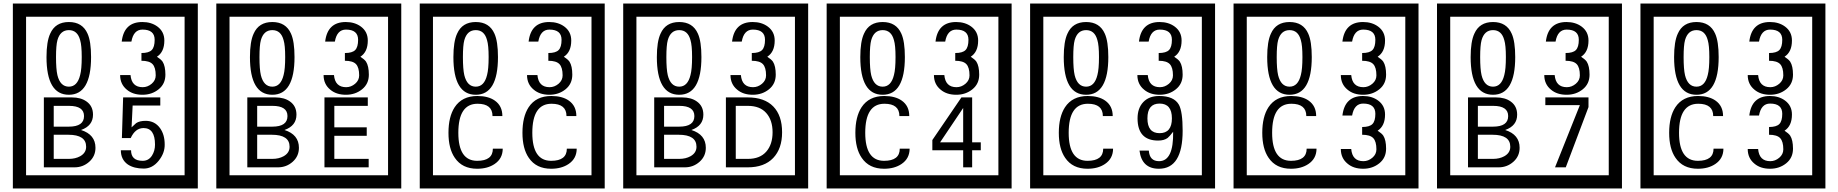

<svg xmlns="http://www.w3.org/2000/svg" viewBox="-20 -980 10435 1090"><path d="M1103 90H53V-960H1103ZM1028 15V-885H128V15ZM497 -656Q497 -442 371 -442Q244 -442 244 -656Q244 -744 265 -789Q294 -855 371 -855Q448 -855 477 -789Q497 -745 497 -656ZM444 -656Q444 -723 435 -752Q420 -809 371 -809Q322 -809 306 -752Q298 -723 298 -656Q298 -587 306 -553Q322 -488 371 -488Q419 -488 435 -554Q444 -587 444 -656ZM919 -556Q919 -504 880.5 -473Q842 -442 789 -442Q734 -442 700 -471Q662 -502 662 -554H721Q727 -485 790 -485Q818 -485 841 -504.5Q864 -524 864 -552Q864 -597 846 -616Q828 -635 783 -635V-679Q825 -679 841.5 -696Q858 -713 858 -754Q858 -812 789 -812Q738 -812 726 -744H671Q684 -855 788 -855Q839 -855 874 -829Q913 -800 913 -750Q913 -685 871 -658Q895 -642 903 -630Q919 -605 919 -556ZM522 -141Q522 -93 486.5 -61.5Q451 -30 403 -30H229V-427H388Q439 -427 471 -404Q508 -378 508 -329Q508 -266 440 -242Q522 -216 522 -141ZM457 -321Q457 -379 372 -379H285V-261H371Q457 -261 457 -321ZM469 -147Q469 -215 368 -215H285V-78H371Q408 -78 435 -93Q469 -112 469 -147ZM915 -160Q916 -111 880.5 -67Q845 -23 796 -23Q741 -23 706 -46Q666 -74 666 -127H724Q724 -67 790 -67Q824 -67 843 -97Q860 -124 860 -159Q860 -253 795 -253Q748 -253 722 -196H672L679 -427H890V-381H733L727 -257Q740 -269 753 -281Q772 -294 807 -294Q859 -294 889 -252Q915 -215 915 -160Z M2258 90H1208V-960H2258ZM2183 15V-885H1283V15ZM1652 -656Q1652 -442 1526 -442Q1399 -442 1399 -656Q1399 -744 1420 -789Q1449 -855 1526 -855Q1603 -855 1632 -789Q1652 -745 1652 -656ZM1599 -656Q1599 -723 1590 -752Q1575 -809 1526 -809Q1477 -809 1461 -752Q1453 -723 1453 -656Q1453 -587 1461 -553Q1477 -488 1526 -488Q1574 -488 1590 -554Q1599 -587 1599 -656ZM2074 -556Q2074 -504 2035.5 -473Q1997 -442 1944 -442Q1889 -442 1855 -471Q1817 -502 1817 -554H1876Q1882 -485 1945 -485Q1973 -485 1996 -504.5Q2019 -524 2019 -552Q2019 -597 2001 -616Q1983 -635 1938 -635V-679Q1980 -679 1996.5 -696Q2013 -713 2013 -754Q2013 -812 1944 -812Q1893 -812 1881 -744H1826Q1839 -855 1943 -855Q1994 -855 2029 -829Q2068 -800 2068 -750Q2068 -685 2026 -658Q2050 -642 2058 -630Q2074 -605 2074 -556ZM1677 -141Q1677 -93 1641.5 -61.5Q1606 -30 1558 -30H1384V-427H1543Q1594 -427 1626 -404Q1663 -378 1663 -329Q1663 -266 1595 -242Q1677 -216 1677 -141ZM1612 -321Q1612 -379 1527 -379H1440V-261H1526Q1612 -261 1612 -321ZM1624 -147Q1624 -215 1523 -215H1440V-78H1526Q1563 -78 1590 -93Q1624 -112 1624 -147ZM2073 -30H1822V-427H2068V-379H1878V-257H2062V-209H1878V-78H2073Z M3413 90H2363V-960H3413ZM3338 15V-885H2438V15ZM2807 -656Q2807 -442 2681 -442Q2554 -442 2554 -656Q2554 -744 2575 -789Q2604 -855 2681 -855Q2758 -855 2787 -789Q2807 -745 2807 -656ZM2754 -656Q2754 -723 2745 -752Q2730 -809 2681 -809Q2632 -809 2616 -752Q2608 -723 2608 -656Q2608 -587 2616 -553Q2632 -488 2681 -488Q2729 -488 2745 -554Q2754 -587 2754 -656ZM3229 -556Q3229 -504 3190.5 -473Q3152 -442 3099 -442Q3044 -442 3010 -471Q2972 -502 2972 -554H3031Q3037 -485 3100 -485Q3128 -485 3151 -504.5Q3174 -524 3174 -552Q3174 -597 3156 -616Q3138 -635 3093 -635V-679Q3135 -679 3151.5 -696Q3168 -713 3168 -754Q3168 -812 3099 -812Q3048 -812 3036 -744H2981Q2994 -855 3098 -855Q3149 -855 3184 -829Q3223 -800 3223 -750Q3223 -685 3181 -658Q3205 -642 3213 -630Q3229 -605 3229 -556ZM2834 -136Q2834 -80 2788 -49Q2748 -22 2689 -22Q2604 -22 2562 -84Q2526 -136 2526 -226Q2526 -317 2561 -371Q2603 -435 2690 -435Q2752 -435 2789 -409Q2832 -379 2832 -321H2776Q2776 -391 2691 -391Q2582 -391 2582 -226Q2582 -67 2689 -67Q2778 -67 2778 -136ZM3254 -136Q3254 -80 3208 -49Q3168 -22 3109 -22Q3024 -22 2982 -84Q2946 -136 2946 -226Q2946 -317 2981 -371Q3023 -435 3110 -435Q3172 -435 3209 -409Q3252 -379 3252 -321H3196Q3196 -391 3111 -391Q3002 -391 3002 -226Q3002 -67 3109 -67Q3198 -67 3198 -136Z M4568 90H3518V-960H4568ZM4493 15V-885H3593V15ZM3962 -656Q3962 -442 3836 -442Q3709 -442 3709 -656Q3709 -744 3730 -789Q3759 -855 3836 -855Q3913 -855 3942 -789Q3962 -745 3962 -656ZM3909 -656Q3909 -723 3900 -752Q3885 -809 3836 -809Q3787 -809 3771 -752Q3763 -723 3763 -656Q3763 -587 3771 -553Q3787 -488 3836 -488Q3884 -488 3900 -554Q3909 -587 3909 -656ZM4384 -556Q4384 -504 4345.5 -473Q4307 -442 4254 -442Q4199 -442 4165 -471Q4127 -502 4127 -554H4186Q4192 -485 4255 -485Q4283 -485 4306 -504.5Q4329 -524 4329 -552Q4329 -597 4311 -616Q4293 -635 4248 -635V-679Q4290 -679 4306.5 -696Q4323 -713 4323 -754Q4323 -812 4254 -812Q4203 -812 4191 -744H4136Q4149 -855 4253 -855Q4304 -855 4339 -829Q4378 -800 4378 -750Q4378 -685 4336 -658Q4360 -642 4368 -630Q4384 -605 4384 -556ZM3987 -141Q3987 -93 3951.5 -61.5Q3916 -30 3868 -30H3694V-427H3853Q3904 -427 3936 -404Q3973 -378 3973 -329Q3973 -266 3905 -242Q3987 -216 3987 -141ZM3922 -321Q3922 -379 3837 -379H3750V-261H3836Q3922 -261 3922 -321ZM3934 -147Q3934 -215 3833 -215H3750V-78H3836Q3873 -78 3900 -93Q3934 -112 3934 -147ZM4420 -229Q4420 -136 4369.5 -83Q4319 -30 4225 -30H4101V-427H4225Q4320 -427 4370 -375.5Q4420 -324 4420 -229ZM4366 -229Q4366 -298 4330 -338.5Q4294 -379 4226 -379H4157V-78H4226Q4294 -78 4330 -119Q4366 -160 4366 -229Z M5723 90H4673V-960H5723ZM5648 15V-885H4748V15ZM5117 -656Q5117 -442 4991 -442Q4864 -442 4864 -656Q4864 -744 4885 -789Q4914 -855 4991 -855Q5068 -855 5097 -789Q5117 -745 5117 -656ZM5064 -656Q5064 -723 5055 -752Q5040 -809 4991 -809Q4942 -809 4926 -752Q4918 -723 4918 -656Q4918 -587 4926 -553Q4942 -488 4991 -488Q5039 -488 5055 -554Q5064 -587 5064 -656ZM5539 -556Q5539 -504 5500.5 -473Q5462 -442 5409 -442Q5354 -442 5320 -471Q5282 -502 5282 -554H5341Q5347 -485 5410 -485Q5438 -485 5461 -504.5Q5484 -524 5484 -552Q5484 -597 5466 -616Q5448 -635 5403 -635V-679Q5445 -679 5461.5 -696Q5478 -713 5478 -754Q5478 -812 5409 -812Q5358 -812 5346 -744H5291Q5304 -855 5408 -855Q5459 -855 5494 -829Q5533 -800 5533 -750Q5533 -685 5491 -658Q5515 -642 5523 -630Q5539 -605 5539 -556ZM5144 -136Q5144 -80 5098 -49Q5058 -22 4999 -22Q4914 -22 4872 -84Q4836 -136 4836 -226Q4836 -317 4871 -371Q4913 -435 5000 -435Q5062 -435 5099 -409Q5142 -379 5142 -321H5086Q5086 -391 5001 -391Q4892 -391 4892 -226Q4892 -67 4999 -67Q5088 -67 5088 -136ZM5548 -127H5499V-30H5448V-127H5273V-185L5438 -427H5499V-172H5548ZM5448 -172V-367L5317 -172Z M6878 90H5828V-960H6878ZM6803 15V-885H5903V15ZM6272 -656Q6272 -442 6146 -442Q6019 -442 6019 -656Q6019 -744 6040 -789Q6069 -855 6146 -855Q6223 -855 6252 -789Q6272 -745 6272 -656ZM6219 -656Q6219 -723 6210 -752Q6195 -809 6146 -809Q6097 -809 6081 -752Q6073 -723 6073 -656Q6073 -587 6081 -553Q6097 -488 6146 -488Q6194 -488 6210 -554Q6219 -587 6219 -656ZM6694 -556Q6694 -504 6655.5 -473Q6617 -442 6564 -442Q6509 -442 6475 -471Q6437 -502 6437 -554H6496Q6502 -485 6565 -485Q6593 -485 6616 -504.5Q6639 -524 6639 -552Q6639 -597 6621 -616Q6603 -635 6558 -635V-679Q6600 -679 6616.5 -696Q6633 -713 6633 -754Q6633 -812 6564 -812Q6513 -812 6501 -744H6446Q6459 -855 6563 -855Q6614 -855 6649 -829Q6688 -800 6688 -750Q6688 -685 6646 -658Q6670 -642 6678 -630Q6694 -605 6694 -556ZM6299 -136Q6299 -80 6253 -49Q6213 -22 6154 -22Q6069 -22 6027 -84Q5991 -136 5991 -226Q5991 -317 6026 -371Q6068 -435 6155 -435Q6217 -435 6254 -409Q6297 -379 6297 -321H6241Q6241 -391 6156 -391Q6047 -391 6047 -226Q6047 -67 6154 -67Q6243 -67 6243 -136ZM6694 -238Q6694 -22 6559 -22Q6462 -22 6449 -125H6502Q6506 -65 6560 -65Q6643 -65 6640 -232Q6619 -205 6609 -197Q6589 -182 6555 -182Q6438 -182 6438 -308Q6438 -366 6470.5 -400.5Q6503 -435 6561 -435Q6645 -435 6673 -385Q6694 -346 6694 -238ZM6633 -308Q6633 -392 6563 -392Q6494 -392 6494 -308Q6494 -224 6563 -224Q6633 -224 6633 -308Z M8033 90H6983V-960H8033ZM7958 15V-885H7058V15ZM7427 -656Q7427 -442 7301 -442Q7174 -442 7174 -656Q7174 -744 7195 -789Q7224 -855 7301 -855Q7378 -855 7407 -789Q7427 -745 7427 -656ZM7374 -656Q7374 -723 7365 -752Q7350 -809 7301 -809Q7252 -809 7236 -752Q7228 -723 7228 -656Q7228 -587 7236 -553Q7252 -488 7301 -488Q7349 -488 7365 -554Q7374 -587 7374 -656ZM7849 -556Q7849 -504 7810.5 -473Q7772 -442 7719 -442Q7664 -442 7630 -471Q7592 -502 7592 -554H7651Q7657 -485 7720 -485Q7748 -485 7771 -504.5Q7794 -524 7794 -552Q7794 -597 7776 -616Q7758 -635 7713 -635V-679Q7755 -679 7771.5 -696Q7788 -713 7788 -754Q7788 -812 7719 -812Q7668 -812 7656 -744H7601Q7614 -855 7718 -855Q7769 -855 7804 -829Q7843 -800 7843 -750Q7843 -685 7801 -658Q7825 -642 7833 -630Q7849 -605 7849 -556ZM7454 -136Q7454 -80 7408 -49Q7368 -22 7309 -22Q7224 -22 7182 -84Q7146 -136 7146 -226Q7146 -317 7181 -371Q7223 -435 7310 -435Q7372 -435 7409 -409Q7452 -379 7452 -321H7396Q7396 -391 7311 -391Q7202 -391 7202 -226Q7202 -67 7309 -67Q7398 -67 7398 -136ZM7849 -136Q7849 -84 7810.5 -53Q7772 -22 7719 -22Q7664 -22 7630 -51Q7592 -82 7592 -134H7651Q7657 -65 7720 -65Q7748 -65 7771 -84.5Q7794 -104 7794 -132Q7794 -177 7776 -196Q7758 -215 7713 -215V-259Q7755 -259 7771.5 -276Q7788 -293 7788 -334Q7788 -392 7719 -392Q7668 -392 7656 -324H7601Q7614 -435 7718 -435Q7769 -435 7804 -409Q7843 -380 7843 -330Q7843 -265 7801 -238Q7825 -222 7833 -210Q7849 -185 7849 -136Z M9188 90H8138V-960H9188ZM9113 15V-885H8213V15ZM8582 -656Q8582 -442 8456 -442Q8329 -442 8329 -656Q8329 -744 8350 -789Q8379 -855 8456 -855Q8533 -855 8562 -789Q8582 -745 8582 -656ZM8529 -656Q8529 -723 8520 -752Q8505 -809 8456 -809Q8407 -809 8391 -752Q8383 -723 8383 -656Q8383 -587 8391 -553Q8407 -488 8456 -488Q8504 -488 8520 -554Q8529 -587 8529 -656ZM9004 -556Q9004 -504 8965.5 -473Q8927 -442 8874 -442Q8819 -442 8785 -471Q8747 -502 8747 -554H8806Q8812 -485 8875 -485Q8903 -485 8926 -504.5Q8949 -524 8949 -552Q8949 -597 8931 -616Q8913 -635 8868 -635V-679Q8910 -679 8926.5 -696Q8943 -713 8943 -754Q8943 -812 8874 -812Q8823 -812 8811 -744H8756Q8769 -855 8873 -855Q8924 -855 8959 -829Q8998 -800 8998 -750Q8998 -685 8956 -658Q8980 -642 8988 -630Q9004 -605 9004 -556ZM8607 -141Q8607 -93 8571.5 -61.5Q8536 -30 8488 -30H8314V-427H8473Q8524 -427 8556 -404Q8593 -378 8593 -329Q8593 -266 8525 -242Q8607 -216 8607 -141ZM8542 -321Q8542 -379 8457 -379H8370V-261H8456Q8542 -261 8542 -321ZM8554 -147Q8554 -215 8453 -215H8370V-78H8456Q8493 -78 8520 -93Q8554 -112 8554 -147ZM8998 -372 8869 -30H8808L8949 -383H8753V-427H8998Z M10343 90H9293V-960H10343ZM10268 15V-885H9368V15ZM9737 -656Q9737 -442 9611 -442Q9484 -442 9484 -656Q9484 -744 9505 -789Q9534 -855 9611 -855Q9688 -855 9717 -789Q9737 -745 9737 -656ZM9684 -656Q9684 -723 9675 -752Q9660 -809 9611 -809Q9562 -809 9546 -752Q9538 -723 9538 -656Q9538 -587 9546 -553Q9562 -488 9611 -488Q9659 -488 9675 -554Q9684 -587 9684 -656ZM10159 -556Q10159 -504 10120.5 -473Q10082 -442 10029 -442Q9974 -442 9940 -471Q9902 -502 9902 -554H9961Q9967 -485 10030 -485Q10058 -485 10081 -504.5Q10104 -524 10104 -552Q10104 -597 10086 -616Q10068 -635 10023 -635V-679Q10065 -679 10081.5 -696Q10098 -713 10098 -754Q10098 -812 10029 -812Q9978 -812 9966 -744H9911Q9924 -855 10028 -855Q10079 -855 10114 -829Q10153 -800 10153 -750Q10153 -685 10111 -658Q10135 -642 10143 -630Q10159 -605 10159 -556ZM9764 -136Q9764 -80 9718 -49Q9678 -22 9619 -22Q9534 -22 9492 -84Q9456 -136 9456 -226Q9456 -317 9491 -371Q9533 -435 9620 -435Q9682 -435 9719 -409Q9762 -379 9762 -321H9706Q9706 -391 9621 -391Q9512 -391 9512 -226Q9512 -67 9619 -67Q9708 -67 9708 -136ZM10159 -136Q10159 -84 10120.5 -53Q10082 -22 10029 -22Q9974 -22 9940 -51Q9902 -82 9902 -134H9961Q9967 -65 10030 -65Q10058 -65 10081 -84.5Q10104 -104 10104 -132Q10104 -177 10086 -196Q10068 -215 10023 -215V-259Q10065 -259 10081.5 -276Q10098 -293 10098 -334Q10098 -392 10029 -392Q9978 -392 9966 -324H9911Q9924 -435 10028 -435Q10079 -435 10114 -409Q10153 -380 10153 -330Q10153 -265 10111 -238Q10135 -222 10143 -210Q10159 -185 10159 -136Z"/></svg>

Font: Unicode BMP Fallback SIL
Style: Regular
Weight: 400
Foundry: NRSI, SIL International
Version: Version 5.1 Based on Unicode 5.1